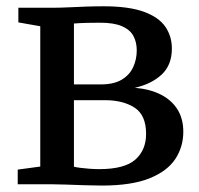

<svg xmlns="http://www.w3.org/2000/svg" viewBox="-20 -572 617 596"><path d="M296 4Q272.5 4 242.8 3Q213 2 185.8 1Q158.5 0 141.5 0H35V-45.5L105 -55V-490.5L37 -502.5V-548H149Q166 -548 192 -549.2Q218 -550.5 246.8 -551.5Q275.5 -552.5 300.5 -552.5Q380 -552.5 426.5 -535.5Q473 -518.5 493.2 -489Q513.5 -459.5 513.5 -421.5Q513.5 -370 481.8 -340.5Q450 -311 398.5 -299.5Q445.5 -295.5 479 -278.5Q512.5 -261.5 530.8 -232.5Q549 -203.5 549 -163Q549 -116 524 -78.2Q499 -40.5 443.5 -18.2Q388 4 296 4ZM288 -47Q366.5 -47 400 -76.5Q433.5 -106 433.5 -156.5Q433.5 -214.5 397.8 -237.8Q362 -261 306 -261H209.5V-54.5Q217 -52.5 229.5 -51Q242 -49.5 257.2 -48.2Q272.5 -47 288 -47ZM209.5 -310H293.5Q333.5 -310 358 -324.8Q382.5 -339.5 393.5 -363.8Q404.5 -388 404.5 -415.5Q404.5 -441 394.2 -460.2Q384 -479.5 359 -490.5Q334 -501.5 290.5 -501.5Q269.5 -501.5 248.8 -501Q228 -500.5 209.5 -499Z"/></svg>

Font: Merriweather 36pt Medium
Style: Regular
Weight: 500
Version: Version 2.100